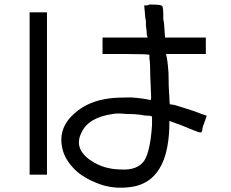

<svg xmlns="http://www.w3.org/2000/svg" viewBox="-20 -790 1040 864"><path d="M113.3 -734.4H191.4V-3.9H113.3ZM710.9 -761.7Q714.8 -750 714.8 -726.6V-714.8V-703.1Q718.8 -687.5 718.8 -675.8L722.7 -621.1H906.2V-546.9H726.6Q734.4 -523.4 738.3 -460.9Q738.3 -398.4 742.2 -351.6Q742.2 -320.3 746.1 -320.3Q753.9 -320.3 769.5 -316.4Q847.7 -293 886.7 -277.3L910.2 -269.5L898.4 -234.4Q894.5 -226.6 890.6 -210.9V-207V-203.1L886.7 -195.3Q882.8 -191.4 863.3 -199.2Q851.6 -203.1 824.2 -214.8Q796.9 -226.6 773.4 -234.4L742.2 -246.1V-222.7Q738.3 -78.1 683.6 -11.7Q644.5 39.1 574.2 50.8Q496.1 62.5 429.7 39.1Q355.5 11.7 316.4 -27.3Q273.4 -70.3 261.7 -117.2Q238.3 -210.9 312.5 -277.3Q375 -335.9 476.6 -347.7Q507.8 -351.6 570.3 -351.6Q625 -347.7 656.2 -339.8Q660.2 -339.8 660.2 -351.6Q660.2 -367.2 656.2 -449.2Q656.2 -507.8 652.3 -527.3Q652.3 -535.2 652.3 -539.1V-543Q648.4 -546.9 546.9 -546.9H441.4V-621.1H644.5L640.6 -632.8Q640.6 -648.4 636.7 -675.8Q636.7 -687.5 636.7 -695.3Q632.8 -710.9 632.8 -722.7L628.9 -765.6H640.6Q644.5 -765.6 652.3 -769.5H660.2H664.1Q707 -769.5 710.9 -761.7ZM652.3 -269.5H644.5Q628.9 -269.5 613.3 -273.4Q585.9 -277.3 546.9 -277.3Q507.8 -281.2 488.3 -277.3Q378.9 -261.7 347.7 -195.3Q308.6 -121.1 390.6 -66.4Q449.2 -27.3 527.3 -27.3Q597.7 -23.4 628.9 -66.4Q656.2 -109.4 664.1 -226.6V-265.6Z"/></svg>

Font: 和音 by 宁静之雨，公众号njzyshare
Style: Regular
Weight: 400
Designer: Steve Matteson
Foundry: Ascender Corporation
Version: Version 6.00;June 8, 2018;FontCreator 11.0.0.2388 32-bit